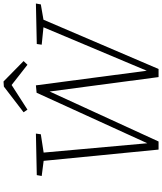

<svg xmlns="http://www.w3.org/2000/svg" viewBox="65 -984 921 1091"><g transform="rotate(-90 525.5 -438.5)"><path d="M821 -690 1051 -695 1046 -667 959 -652 679 2H633L551 -617L267 2H221L157 -651L71 -662L76 -690L312 -695L308 -667L204 -651L257 -62L544 -691L586 -695L669 -65L916 -652L817 -662ZM448 -743 433 -765 579 -877 608 -879 724 -765 703 -743 588 -833Z"/></g></svg>

Font: Bitter Light
Style: Italic
Weight: 300
Italic angle: -9°
Designer: Sol Matas, and Bitter project Authors
Foundry: Sol Matas
Version: Version 2.001